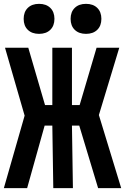

<svg xmlns="http://www.w3.org/2000/svg" viewBox="-25 -978 650 998"><path d="M-5 0 103 -377 1 -730H122L209 -432H247V-730H349V-432H389L477 -730H595L489 -380L605 0H485L387 -325H349L354 0H252L247 -325H207L116 0ZM422 -802Q385 -802 363.5 -823Q342 -844 342 -880Q342 -916 363.5 -937Q385 -958 422 -958Q459 -958 480.5 -937Q502 -916 502 -880Q502 -844 480.5 -823Q459 -802 422 -802ZM178 -802Q141 -802 119.5 -823Q98 -844 98 -880Q98 -916 119.5 -937Q141 -958 178 -958Q215 -958 236.5 -937Q258 -916 258 -880Q258 -844 236.5 -823Q215 -802 178 -802Z"/></svg>

Font: JetBrains Mono NL ExtraBold
Style: Regular
Weight: 800
Designer: Philipp Nurullin, Konstantin Bulenkov
Foundry: JetBrains
Version: Version 2.304; ttfautohint (v1.8.4.7-5d5b)